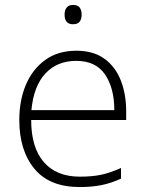

<svg xmlns="http://www.w3.org/2000/svg" viewBox="-20 -746 588 776"><path d="M289 -541Q357 -541 401.5 -509Q446 -477 468 -421.5Q490 -366 490 -295V-261H106Q106 -150 157 -91Q208 -32 303 -32Q352 -32 388 -39.5Q424 -47 469 -67V-24Q430 -6 391 2Q352 10 302 10Q180 10 119 -64Q58 -138 58 -261Q58 -340 84.5 -403Q111 -466 162.5 -503.5Q214 -541 289 -541ZM288 -500Q211 -500 163.5 -449Q116 -398 107 -301H442Q442 -390 404.5 -445Q367 -500 288 -500ZM275 -726Q294 -726 302 -715.5Q310 -705 310 -687Q310 -669 302 -658.5Q294 -648 275 -648Q241 -648 241 -687Q241 -705 249.5 -715.5Q258 -726 275 -726Z"/></svg>

Font: Noto Sans Thaana ExtraLight
Style: Regular
Weight: 200
Designer: David Williams
Foundry: Google Inc.
Version: Version 3.001; ttfautohint (v1.8.4.7-5d5b)